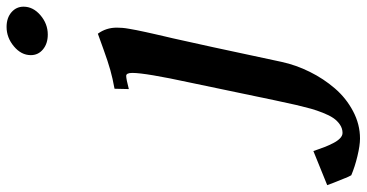

<svg xmlns="http://www.w3.org/2000/svg" viewBox="-502 -533 1087 569"><g transform="rotate(-90 41.5 -248.5)"><path d="M-67.9 223.1Q-54.7 223.1 -43.2 215.3Q-31.7 207.5 -23.7 195.6Q-15.6 183.6 -8.3 165Q-1 146.5 3.7 129.9Q8.3 113.3 13.7 90.8V91.3Q25.4 40 51 -84Q76.7 -208 81.1 -228Q109.9 -360.8 109.9 -399.9Q109.9 -418 101.1 -418Q91.8 -418 62 -410.2L63 -452.6Q93.3 -458 118.4 -465.1Q143.6 -472.2 179.2 -485.1Q214.8 -498 226.1 -502Q244.1 -477.5 244.1 -445.8Q244.1 -438.5 243.4 -429.4Q242.7 -420.4 240.5 -408.4Q238.3 -396.5 236.6 -387Q234.9 -377.4 231.2 -361.3Q227.5 -345.2 225.6 -336.2Q223.6 -327.1 219 -307.4Q214.4 -287.6 212.4 -279.3Q194.8 -202.6 142.6 42.5Q133.3 85.4 113 126.2Q92.8 167 64 200.4Q35.2 233.9 -3.7 254.4Q-42.5 274.9 -84.5 274.9Q-105 274.9 -136.5 267.3Q-168 259.8 -193.4 249Q-194.3 247.1 -197.5 241Q-200.7 234.9 -201.7 231.9L-201.2 232.4Q-218.8 189.5 -222.7 177.7L-121.6 136.7Q-121.1 137.7 -117.2 149.4Q-113.3 161.1 -108.9 172.1Q-104.5 183.1 -98.1 195.6Q-91.8 208 -84 215.6Q-76.2 223.1 -67.9 223.1ZM246.1 -772.5Q272.9 -772.5 289.6 -758.1Q306.2 -743.7 306.2 -722.2Q306.2 -693.8 280.8 -672.1Q255.4 -650.4 223.6 -650.4Q196.8 -650.4 179.7 -664.6Q162.6 -678.7 162.6 -700.7Q162.6 -729 188.5 -750.7Q214.4 -772.5 246.1 -772.5Z"/></g></svg>

Font: Flanker
Style: Bold Italic
Weight: 700
Italic angle: -12°
Designer: Flanker
Version: Version 2.000